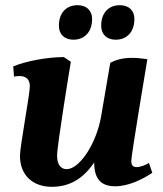

<svg xmlns="http://www.w3.org/2000/svg" viewBox="-20 -712 629 740"><path d="M263 -559C306 -559 335 -589 335 -639C335 -671 314 -692 279 -692C236 -692 207 -663 207 -613C207 -580 228 -559 263 -559ZM426 -559C469 -559 498 -589 498 -639C498 -671 477 -692 442 -692C399 -692 370 -663 370 -613C370 -580 391 -559 426 -559ZM226 -492C161 -492 78 -476 31 -456L34 -417C42 -418 49 -419 55 -419C81 -419 95 -405 95 -380C95 -347 57 -150 57 -111C57 -38 105 8 180 8C250 8 302 -25 343 -86C343 -23 369 6 424 6C477 6 533 -23 567 -46L554 -84C539 -75 521 -68 507 -68C492 -68 486 -75 486 -92C486 -113 540 -437 548 -484C526 -487 506 -489 490 -489C451 -489 426 -481 405 -470L370 -265C352 -158 286 -60 237 -60C215 -60 200 -77 200 -112C200 -152 249 -449 253 -474Z"/></svg>

Font: Caladea
Style: Bold Italic
Weight: 700
Italic angle: -9°
Designer: Carolina Giovagnoli and Andres Torresi
Foundry: Carolina Giovagnoli & Andres Torresi
Version: Version 1.001;hotconv 1.0.109;makeotfexe 2.5.65596